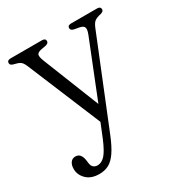

<svg xmlns="http://www.w3.org/2000/svg" viewBox="-167 -583 877 936"><g transform="rotate(-30 271.0 -114.5)"><path d="M221.5 97.5 253 20 81 -393.5Q72 -415 61 -422.2Q50 -429.5 26.5 -434.5Q8.5 -439 8.5 -451.5Q8.5 -467 28.5 -467H204Q224.5 -467 224.5 -451.5Q224.5 -438.5 205 -434.5L182.5 -430.5Q158.5 -426 155 -414.8Q151.5 -403.5 162.5 -376L288 -60.5L414.5 -377.5Q424.5 -403 420 -414.5Q415.5 -426 393.5 -430L368.5 -434.5Q349 -438 349 -451.5Q349 -467 369.5 -467H514.5Q534.5 -467 534.5 -451.5Q534.5 -446.5 531 -442Q527.5 -437.5 516.5 -434.5Q491 -429 480 -420Q469 -411 459.5 -387L263 98Q241 152.5 220 183Q199 213.5 175.8 225.8Q152.5 238 123 238Q76.5 238 50.8 212.8Q25 187.5 25 154Q25 131.5 35 118.2Q45 105 61.5 105Q78.5 105 87.5 116.2Q96.5 127.5 99.5 146.5L101.5 161.5Q103 180.5 112.5 188.8Q122 197 135.5 197Q158.5 197 178.2 175.5Q198 154 221.5 97.5Z"/></g></svg>

Font: Fraunces 9pt Soft Light
Style: Regular
Weight: 300
Version: Version 1.000;[0bf87f6ff]